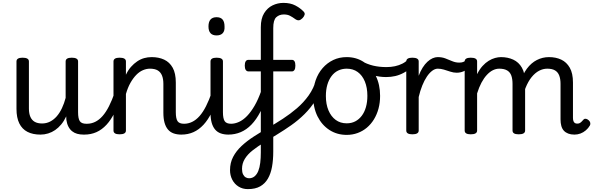

<svg xmlns="http://www.w3.org/2000/svg" viewBox="-20 -914 4104 1328"><path d="M260 17Q207 17 170 -2Q133 -21 113.5 -60.5Q94 -100 94 -161V-489Q94 -502 104.5 -508.5Q115 -515 136 -515Q158 -515 169 -508.5Q180 -502 180 -489V-163Q180 -129 190 -106Q200 -83 220 -71.5Q240 -60 271 -60Q301 -60 326.5 -73Q352 -86 372.5 -109.5Q393 -133 408.5 -166Q424 -199 434 -237V-489Q434 -502 444.5 -508.5Q455 -515 477 -515Q498 -515 509 -508.5Q520 -502 520 -489V-138Q520 -94 532 -76Q544 -58 577 -58Q591 -58 598 -46.5Q605 -35 603.5 -20.5Q602 -6 591 5.5Q580 17 558 17Q534 17 514 11.5Q494 6 478.5 -6.5Q463 -19 453 -38.5Q443 -58 439 -85L438 -109Q423 -77 403.5 -53.5Q384 -30 361.5 -14.5Q339 1 313 9Q287 17 260 17Z M563 17Q549 17 542.5 5.5Q536 -6 537.5 -20.5Q539 -35 550 -46.5Q561 -58 582 -58Q611 -58 638 -71Q665 -84 689 -111Q713 -138 734 -179.5Q755 -221 774 -276Q779 -291 791 -290.5Q803 -290 812.5 -280.5Q822 -271 819 -259Q799 -189 773.5 -137Q748 -85 716.5 -51Q685 -17 647 0Q609 17 563 17Z M1234 17Q1204 17 1180.5 8.5Q1157 0 1141.5 -18.5Q1126 -37 1118 -65.5Q1110 -94 1110 -135V-334Q1110 -368 1100.5 -391.5Q1091 -415 1071 -427Q1051 -439 1017 -439Q993 -439 968.5 -428.5Q944 -418 922.5 -396Q901 -374 882.5 -341.5Q864 -309 851 -264V-11Q851 2 840 8.5Q829 15 807 15Q786 15 775.5 8.5Q765 2 765 -11V-489Q765 -502 775.5 -508.5Q786 -515 807 -515Q829 -515 840 -508.5Q851 -502 851 -489V-397Q866 -429 886 -451.5Q906 -474 929 -489.5Q952 -505 977 -512Q1002 -519 1029 -519Q1078 -519 1115.5 -501.5Q1153 -484 1174.5 -445.5Q1196 -407 1196 -343V-138Q1196 -94 1208 -76Q1220 -58 1253 -58Q1267 -58 1274 -46.5Q1281 -35 1279.5 -20.5Q1278 -6 1267 5.5Q1256 17 1234 17Z M1234 17Q1220 17 1213.5 5.5Q1207 -6 1208.5 -20.5Q1210 -35 1221 -46.5Q1232 -58 1253 -58Q1282 -58 1309 -71Q1336 -84 1360 -111Q1384 -138 1405 -179.5Q1426 -221 1445 -276Q1450 -291 1462 -290.5Q1474 -290 1483.5 -280.5Q1493 -271 1490 -259Q1470 -189 1444.5 -137Q1419 -85 1387.5 -51Q1356 -17 1318 0Q1280 17 1234 17Z M1560 17Q1530 17 1506.5 8.5Q1483 0 1467.5 -18.5Q1452 -37 1444 -65.5Q1436 -94 1436 -135V-489Q1436 -502 1446.5 -508.5Q1457 -515 1478 -515Q1500 -515 1511 -508.5Q1522 -502 1522 -489V-138Q1522 -94 1534 -76Q1546 -58 1579 -58Q1593 -58 1600 -46.5Q1607 -35 1605.5 -20.5Q1604 -6 1593 5.5Q1582 17 1560 17ZM1478 -669Q1450 -669 1436 -684.5Q1422 -700 1422 -731Q1422 -763 1436 -779Q1450 -795 1478 -795Q1506 -795 1519.5 -779Q1533 -763 1533 -731Q1535 -700 1520.5 -684.5Q1506 -669 1478 -669Z M1559 17Q1545 17 1538.5 5.5Q1532 -6 1533.5 -20.5Q1535 -35 1546 -46.5Q1557 -58 1578 -58Q1605 -58 1633.5 -71Q1662 -84 1689 -112Q1716 -140 1741 -183Q1766 -226 1787 -286Q1793 -300 1805 -299.5Q1817 -299 1826.5 -290Q1836 -281 1832 -268Q1809 -195 1781 -141Q1753 -87 1719 -52Q1685 -17 1645 0Q1605 17 1559 17Z M1695 394Q1685 394 1680.5 382.5Q1676 371 1677.5 356.5Q1679 342 1685.5 330.5Q1692 319 1702 319Q1725 319 1741 305.5Q1757 292 1766.5 268.5Q1776 245 1780 212Q1784 179 1784 140V-420H1699Q1687 -420 1680 -430Q1673 -440 1673 -460Q1673 -480 1679.5 -490Q1686 -500 1698 -500H1784V-726Q1784 -786 1807 -823Q1830 -860 1865.5 -877Q1901 -894 1940 -894Q1989 -894 2023 -876Q2057 -858 2079 -835Q2090 -824 2087 -812.5Q2084 -801 2073 -789Q2060 -776 2049 -774Q2038 -772 2025 -780Q2003 -796 1985.5 -805Q1968 -814 1943 -814Q1912 -814 1891 -795Q1870 -776 1870 -720V-500H1999Q2023 -500 2023 -460Q2023 -440 2016.5 -430Q2010 -420 1999 -420H1870V135Q1870 192 1861.5 239.5Q1853 287 1833 321.5Q1813 356 1779.5 375Q1746 394 1695 394Z M1694 394Q1658 394 1630 376.5Q1602 359 1586.5 329Q1571 299 1571 263Q1571 212 1592.5 171Q1614 130 1651 95.5Q1688 61 1734.5 31Q1781 1 1833 -29Q1885 -59 1936.5 -92.5Q1988 -126 2034 -165.5Q2080 -205 2115 -254Q2150 -303 2168 -366Q2170 -374 2182.5 -371.5Q2195 -369 2206 -361.5Q2217 -354 2215 -345Q2197 -276 2163.5 -222Q2130 -168 2086.5 -125Q2043 -82 1994.5 -48Q1946 -14 1897.5 15.5Q1849 45 1805.5 72Q1762 99 1727.5 126Q1693 153 1673.5 184.5Q1654 216 1654 254Q1654 278 1661.5 292.5Q1669 307 1680 313Q1691 319 1703 319Q1712 319 1716 330.5Q1720 342 1718 356.5Q1716 371 1709.5 382.5Q1703 394 1694 394Z M2378 19Q2311 19 2258.5 -15Q2206 -49 2176 -109.5Q2146 -170 2146 -250Q2146 -309 2163 -358Q2180 -407 2211.5 -443Q2243 -479 2285 -499Q2327 -519 2378 -519Q2445 -519 2497 -484.5Q2549 -450 2579 -389.5Q2609 -329 2609 -251Q2609 -204 2598 -163Q2587 -122 2566.5 -88.5Q2546 -55 2517.5 -31Q2489 -7 2453.5 6Q2418 19 2378 19ZM2378 -61Q2411 -61 2437 -74.5Q2463 -88 2482 -113Q2501 -138 2511 -173Q2521 -208 2521 -251Q2521 -308 2503.5 -350.5Q2486 -393 2454 -416Q2422 -439 2378 -439Q2346 -439 2319 -426Q2292 -413 2273 -387.5Q2254 -362 2244 -327.5Q2234 -293 2234 -250Q2234 -193 2252 -150.5Q2270 -108 2302 -84.5Q2334 -61 2378 -61Z M2650 -381Q2606 -381 2560.5 -393.5Q2515 -406 2453 -440Q2440 -446 2438 -457.5Q2436 -469 2441 -479.5Q2446 -490 2455.5 -495Q2465 -500 2476 -494Q2519 -470 2561 -460Q2603 -450 2653 -450Q2684 -450 2712 -456Q2740 -462 2763.5 -474Q2787 -486 2802 -503Q2810 -511 2819 -507.5Q2828 -504 2835 -494.5Q2842 -485 2842.5 -473.5Q2843 -462 2834 -454Q2803 -427 2773.5 -411Q2744 -395 2714 -388Q2684 -381 2650 -381Z M2832 15Q2811 15 2800.5 8.5Q2790 2 2790 -11V-489Q2790 -502 2800.5 -508.5Q2811 -515 2832 -515Q2854 -515 2865 -508.5Q2876 -502 2876 -489V-390Q2888 -422 2903.5 -446.5Q2919 -471 2936.5 -487Q2954 -503 2972 -511Q2990 -519 3008 -519Q3027 -519 3036.5 -507Q3046 -495 3046 -479Q3046 -463 3036.5 -451Q3027 -439 3008 -439Q2989 -439 2969.5 -424.5Q2950 -410 2932.5 -384Q2915 -358 2900.5 -322Q2886 -286 2876 -243V-11Q2876 2 2865 8.5Q2854 15 2832 15Z M3139 -411Q3117 -411 3094.5 -418.5Q3072 -426 3050.5 -432.5Q3029 -439 3008 -439Q2989 -439 2980 -451Q2971 -463 2971 -479Q2971 -495 2980 -507Q2989 -519 3008 -519Q3037 -519 3060.5 -510Q3084 -501 3107.5 -491Q3131 -481 3156 -481Q3173 -481 3183 -485Q3193 -489 3200 -495Q3214 -507 3226 -502Q3238 -497 3242 -484Q3246 -471 3234 -458Q3210 -431 3187 -421Q3164 -411 3139 -411Z M3953 17Q3929 17 3910.5 10Q3892 3 3880 -10Q3868 -23 3862.5 -43Q3857 -63 3857 -88V-334Q3857 -368 3848 -391.5Q3839 -415 3819 -427Q3799 -439 3765 -439Q3736 -439 3708.5 -424.5Q3681 -410 3657 -380.5Q3633 -351 3615 -306Q3597 -261 3587 -201H3559Q3559 -279 3576.5 -338.5Q3594 -398 3624 -438.5Q3654 -479 3693.5 -499Q3733 -519 3777 -519Q3825 -519 3862 -501.5Q3899 -484 3921 -445.5Q3943 -407 3943 -343V-99Q3943 -85 3946.5 -76Q3950 -67 3956.5 -63Q3963 -59 3972 -59Q3983 -59 3989.5 -62.5Q3996 -66 4002.5 -72.5Q4009 -79 4017 -88Q4023 -94 4032.5 -92.5Q4042 -91 4052 -82Q4060 -75 4062.5 -65Q4065 -55 4060 -46Q4049 -27 4032 -12.5Q4015 2 3995 9.5Q3975 17 3953 17ZM3236 15Q3215 15 3204.5 8.5Q3194 2 3194 -11V-489Q3194 -502 3204.5 -508.5Q3215 -515 3236 -515Q3258 -515 3269 -508.5Q3280 -502 3280 -489V-401Q3297 -435 3317.5 -457.5Q3338 -480 3360 -493.5Q3382 -507 3404 -513Q3426 -519 3445 -519Q3492 -519 3530 -501.5Q3568 -484 3590 -445.5Q3612 -407 3612 -343V-11Q3612 2 3601 8.5Q3590 15 3568 15Q3546 15 3535.5 8.5Q3525 2 3525 -11V-334Q3525 -368 3516.5 -391.5Q3508 -415 3487.5 -427Q3467 -439 3433 -439Q3411 -439 3389.5 -428.5Q3368 -418 3347.5 -396Q3327 -374 3310 -342Q3293 -310 3280 -268V-11Q3280 2 3269 8.5Q3258 15 3236 15Z"/></svg>

Font: Playwrite GB J
Style: Regular
Weight: 400
Designer: Veronika Burian, José Scaglione
Foundry: TypeTogether
Version: Version 1.002